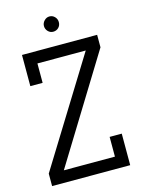

<svg xmlns="http://www.w3.org/2000/svg" viewBox="-134 -994 790 1071"><g transform="rotate(-15 260.5 -459.0)"><path d="M491 -678 116 -68H411V-182H481V0H30V-72L407 -682H128V-570H57V-750H491ZM303 -874Q303 -855 290.5 -842.5Q278 -830 259 -830Q242 -830 229.5 -843Q217 -856 217 -874Q217 -891 230 -904.5Q243 -918 260 -918Q278 -918 290.5 -905Q303 -892 303 -874Z"/></g></svg>

Font: Kelly Slab
Style: Regular
Weight: 400
Designer: Denis Masharov
Foundry: Denis Masharov
Version: Version 1.001